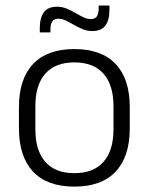

<svg xmlns="http://www.w3.org/2000/svg" viewBox="-20 -682 553 714"><path d="M256.5 12Q155.5 12 103 -43.8Q50.5 -99.5 50.5 -204.5V-284Q50.5 -388.5 103 -444Q155.5 -499.5 256.5 -499.5Q357.5 -499.5 410 -444Q462.5 -388.5 462.5 -284V-204.5Q462.5 -99.5 410 -43.8Q357.5 12 256.5 12ZM256.5 -38Q327.5 -38 364.8 -80Q402 -122 402 -201V-287.5Q402 -366 364.8 -408Q327.5 -450 256.5 -450Q185.5 -450 148.5 -408Q111.5 -366 111.5 -287.5V-201Q111.5 -122 148.5 -80Q185.5 -38 256.5 -38ZM322.5 -566.5Q304.5 -566.5 287.5 -573.5Q270.5 -580.5 255 -589.5Q239.5 -598.5 225 -605.5Q210.5 -612.5 197 -612.5Q181.5 -612.5 174.5 -602.5Q167.5 -592.5 167.5 -571.5V-561.5H128V-577.5Q128 -615.5 143 -636.2Q158 -657 192.5 -657Q211 -657 227.8 -650Q244.5 -643 260 -634Q275.5 -625 290 -618Q304.5 -611 317.5 -611Q333.5 -611 340.2 -621Q347 -631 347 -651.5V-661.5H387V-645.5Q387 -607.5 372 -587Q357 -566.5 322.5 -566.5Z"/></svg>

Font: Anek Malayalam Medium Light
Style: Regular
Weight: 300
Version: Version 1.003